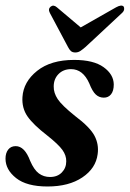

<svg xmlns="http://www.w3.org/2000/svg" viewBox="-23 -668 471 697"><path d="M158.5 -25.5Q185.5 -25.5 201.5 -42Q217.5 -58.5 217.5 -82.5Q218 -103.5 203.5 -123.8Q189 -144 148 -176.5Q97.5 -215.5 76.8 -245.5Q56 -275.5 58.5 -315.5Q62 -371 111.8 -410.8Q161.5 -450.5 246 -450.5Q316.5 -450.5 353 -424.2Q389.5 -398 390 -361.5Q390 -338 380.2 -325.8Q370.5 -313.5 354 -313.5Q337 -313.5 324.8 -324.8Q312.5 -336 301 -365.5Q278 -417 235 -417Q207 -417 189.5 -399.2Q172 -381.5 172 -354Q171.5 -331 186.5 -308.2Q201.5 -285.5 249.5 -247Q303.5 -206.5 320 -175.2Q336.5 -144 331.5 -108.5Q325 -57 276 -24Q227 9 149.5 9Q74 9 35.5 -21.5Q-3 -52 -3 -92Q-3 -112.5 6.8 -125Q16.5 -137.5 34 -137.5Q66.5 -137.5 86.5 -84Q100.5 -51.5 118 -38.5Q135.5 -25.5 158.5 -25.5ZM288 -498Q277 -488.5 268.8 -483Q260.5 -477.5 250.5 -477.5Q240 -477.5 234.2 -482.8Q228.5 -488 223.5 -498L158 -621Q150.5 -635.5 161 -644Q171.5 -652 183.5 -641.5L270 -568.5L398.5 -641.5Q418.5 -652.5 426 -644Q428.5 -640 427.5 -633.2Q426.5 -626.5 418.5 -619.5Z"/></svg>

Font: Fraunces 144pt S050 SemiBold
Style: Italic
Weight: 600
Italic angle: -16°
Version: Version 1.000; ttfautohint (v1.8.3)